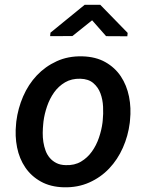

<svg xmlns="http://www.w3.org/2000/svg" viewBox="-20 -774 627 804"><path d="M48.3 -265.6Q55.2 -320.3 76.9 -370.4Q98.6 -420.4 134 -458Q169.4 -495.6 217.5 -517.6Q265.6 -539.6 324.7 -538.1Q380.9 -536.6 421.1 -513.9Q461.4 -491.2 486.1 -454.1Q510.7 -417 520.3 -369.4Q529.8 -321.8 524.4 -270.5L523.4 -259.8Q516.6 -205.1 494.6 -155.5Q472.7 -106 437.3 -68.6Q401.9 -31.2 353.8 -9.8Q305.7 11.7 247.1 10.3Q191.4 8.8 151.1 -13.7Q110.8 -36.1 85.9 -72.8Q61 -109.4 51.5 -156.7Q42 -204.1 47.4 -255.4ZM161.1 -255.4Q159.2 -237.3 158.9 -217.8Q158.7 -198.2 161.6 -179.2Q164.6 -160.2 170.9 -143.1Q177.2 -126 188.5 -112.8Q199.7 -99.6 216.1 -91.3Q232.4 -83 255.4 -82.5Q292 -81.1 319.1 -97.2Q346.2 -113.3 364.7 -139.2Q383.3 -165 394.3 -197.3Q405.3 -229.5 409.2 -260.3L410.2 -270Q413.1 -296.9 411.6 -327.1Q410.2 -357.4 400.6 -383.1Q391.1 -408.7 370.8 -426Q350.6 -443.4 316.4 -444.3Q279.8 -445.3 252.4 -429.2Q225.1 -413.1 206.5 -387Q188 -360.8 177 -328.6Q166 -296.4 162.1 -265.6ZM514.6 -636.2 513.2 -622.1 424.3 -622.6 365.7 -689 283.2 -623 189.9 -622.6 191.4 -637.2 334.5 -753.9H399.9Z"/></svg>

Font: Roboto Mono Medium
Style: Italic
Weight: 500
Designer: Google
Version: Version 2.000985; 2015; ttfautohint (v1.3)